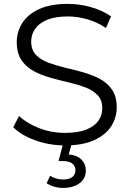

<svg xmlns="http://www.w3.org/2000/svg" viewBox="-20 -726 655 967"><path d="M307.4 6.4Q228.6 6.4 157.4 -19.3Q86.2 -45.1 46.7 -85.2L76 -141.9Q113.5 -105.7 175.7 -81.2Q237.9 -56.8 307 -56.8Q372.8 -56.8 414.2 -73.3Q455.6 -89.7 475.4 -117.9Q495.2 -146 495.2 -180.5Q495.2 -221.4 471.8 -246.3Q448.4 -271.1 410.1 -285.8Q371.8 -300.4 325.9 -311.1Q280 -321.7 234 -334.6Q187.9 -347.4 149.6 -368.1Q111.3 -388.7 87.8 -423.6Q64.4 -458.4 64.4 -514Q64.4 -565.6 91.7 -609.3Q119.1 -653 176 -679.7Q232.8 -706.4 321.6 -706.4Q381 -706.4 439.2 -689.7Q497.4 -673.1 539.4 -643.5L513.6 -585Q469.4 -614.9 418.9 -629.1Q368.5 -643.2 321.5 -643.2Q258.1 -643.2 216.9 -626Q175.7 -608.7 156.4 -580.3Q137.1 -551.9 137.1 -516.4Q137.1 -475 160.5 -450.2Q184 -425.3 222.3 -410.9Q260.6 -396.6 306.6 -385.6Q352.7 -374.7 398.6 -361.9Q444.5 -349.1 482.8 -328.8Q521.1 -308.4 544.5 -274Q567.9 -239.6 567.9 -185Q567.9 -133.9 540.1 -90.2Q512.3 -46.6 454.4 -20.1Q396.6 6.4 307.4 6.4ZM298.6 220.4Q274.2 220.4 253.7 214.4Q233.1 208.5 215 196.8L232.2 159.1Q247 168.4 263.5 173.3Q280 178.1 298.2 178.1Q328 178.1 344 165.8Q360 153.4 360 131.2Q360 110.8 344.6 98.1Q329.2 85.3 298 85.3H274.7L298.9 -6.1H341.7L326.4 52Q367.8 55.2 390 77.6Q412.3 100 412.3 133.4Q412.3 173.4 380.6 196.9Q348.9 220.4 298.6 220.4Z"/></svg>

Font: Montserrat Alternates Thin
Style: Regular
Weight: 100
Designer: Julieta Ulanovsky
Foundry: Julieta Ulanovsky
Version: Version 9.000